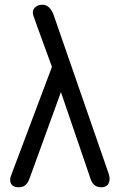

<svg xmlns="http://www.w3.org/2000/svg" viewBox="-20 -793 508 813"><path d="M27 -50C24 -43 23 -37 23 -31C23 -14 33 0 59 0C83 0 96 -12 105 -37L238 -403L364 -34C372 -11 387 0 409 0C434 0 444 -16 444 -36C444 -44 442 -52 439 -61L207 -730C199 -752 184 -773 160 -773C138 -773 119 -760 119 -740C119 -736 120 -732 121 -728C143 -664 177 -574 200 -510Z"/></svg>

Font: Numismatica Pro
Style: Regular
Weight: 400
Designer: Chris Hopkins
Foundry: Edward C. D. Hopkins
Version: Version 2.19D